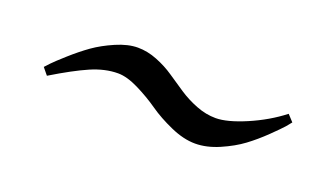

<svg xmlns="http://www.w3.org/2000/svg" viewBox="-33 -552 878 503"><g transform="rotate(20 406.0 -300.5)"><path d="M543.9 -289.1Q575.7 -289.1 627.2 -311Q678.7 -333 720.2 -365.2L736.8 -347.2Q732.4 -341.3 724.4 -332Q716.3 -322.8 691.7 -298.8Q667 -274.9 642.3 -256.6Q617.7 -238.3 582.8 -223.1Q547.9 -208 516.1 -208Q483.9 -208 447 -224.4Q410.2 -240.7 382.6 -260Q355 -279.3 322 -295.7Q289.1 -312 264.2 -312Q228 -312 188.7 -294.9Q149.4 -277.8 90.8 -242.2L75.2 -261.2Q80.1 -266.6 88.4 -275.4Q96.7 -284.2 122.1 -306.9Q147.5 -329.6 172.1 -347.2Q196.8 -364.7 229.7 -378.9Q262.7 -393.1 290 -393.1Q316.9 -393.1 344 -382.3Q371.1 -371.6 393.6 -356.2Q416 -340.8 439 -325.7Q461.9 -310.5 489.3 -299.8Q516.6 -289.1 543.9 -289.1Z"/></g></svg>

Font: Amethysta
Style: Regular
Weight: 400
Designer: Konstantin Vinogradov, Alexei Vanyashin
Foundry: Cyreal (www.cyreal.org)
Version: Version 1.003